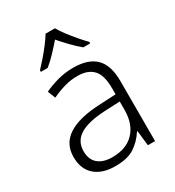

<svg xmlns="http://www.w3.org/2000/svg" viewBox="-185 -874 906 994"><g transform="rotate(-30 268.0 -377.5)"><path d="M276 -541Q366 -541 410 -497Q454 -453 454 -358V0H411L401 -90H398Q369 -45 327.5 -17.5Q286 10 212 10Q135 10 91 -28.5Q47 -67 47 -139Q47 -219 112 -260.5Q177 -302 301 -307L398 -312V-349Q398 -427 366.5 -460Q335 -493 274 -493Q233 -493 195 -482Q157 -471 119 -453L101 -499Q139 -517 183.5 -529Q228 -541 276 -541ZM308 -265Q206 -260 156.5 -229.5Q107 -199 107 -139Q107 -89 137.5 -63.5Q168 -38 222 -38Q305 -38 351 -85.5Q397 -133 398 -217V-269ZM297 -765Q309 -743 330 -715.5Q351 -688 374 -661Q397 -634 416 -615V-606H375Q348 -628 320 -657Q292 -686 268 -714Q244 -686 216.5 -657Q189 -628 162 -606H121V-615Q140 -635 163 -661.5Q186 -688 207 -715.5Q228 -743 241 -765Z"/></g></svg>

Font: Noto Sans Sinhala Light
Style: Regular
Weight: 300
Designer: Jelle Bosma - Monotype Design Team
Foundry: Monotype Imaging Inc.
Version: Version 2.006; ttfautohint (v1.8.4.7-5d5b)